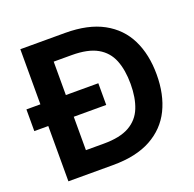

<svg xmlns="http://www.w3.org/2000/svg" viewBox="-124 -828 968 956"><g transform="rotate(-20 360.5 -350.0)"><path d="M6 -293V-408H387V-293ZM80 0V-700H317Q439 -700 518.5 -656.5Q598 -613 636.5 -534.5Q675 -456 675 -350Q675 -244 636.5 -165.5Q598 -87 518.5 -43.5Q439 0 317 0ZM215 -116H310Q396 -116 445.5 -144Q495 -172 516 -224.5Q537 -277 537 -350Q537 -424 516 -476.5Q495 -529 445.5 -557Q396 -585 310 -585H215Z"/></g></svg>

Font: DM Sans 17pt
Style: Bold
Weight: 700
Version: Version 4.004;gftools[0.9.30]